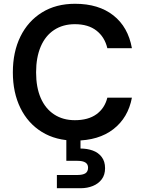

<svg xmlns="http://www.w3.org/2000/svg" viewBox="-20 -732 766 1016"><path d="M377 12Q276 12 202 -33.5Q128 -79 88 -160.5Q48 -242 48 -349Q48 -457 88 -538.5Q128 -620 202 -666Q276 -712 377 -712Q502 -712 580 -650.5Q658 -589 678 -477H548Q534 -536 490.5 -570Q447 -604 376 -604Q313 -604 266.5 -573.5Q220 -543 195.5 -485.5Q171 -428 171 -349Q171 -270 195.5 -213.5Q220 -157 266.5 -126.5Q313 -96 376 -96Q447 -96 490.5 -127.5Q534 -159 548 -215H678Q658 -109 580 -48.5Q502 12 377 12ZM281 264V194H389Q418 194 432 185Q446 176 446 155Q446 137 432 128Q418 119 389 119H331V-5H406V54Q441 54 470.5 64.5Q500 75 518 98.5Q536 122 536 158Q536 193 518.5 216.5Q501 240 471.5 252Q442 264 407 264Z"/></svg>

Font: DM Sans 10pt SemiBold
Style: Regular
Weight: 600
Version: Version 4.004;gftools[0.9.30]